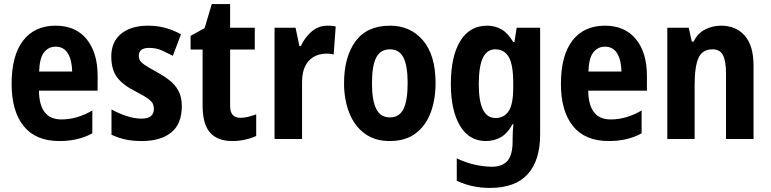

<svg xmlns="http://www.w3.org/2000/svg" viewBox="-20 -682 3781 942"><path d="M253 -556Q351 -556 405 -490Q459 -424 459 -309V-237H171Q173 -96 281 -96Q358 -96 433 -140V-28Q365 10 272 10Q155 10 96 -63.5Q37 -137 37 -270Q37 -410 93.5 -483Q150 -556 253 -556ZM253 -453Q218 -453 196 -425Q174 -397 172 -331H334Q333 -387 313 -420Q293 -453 253 -453Z M872 -161Q872 -74 820 -32Q768 10 676 10Q632 10 596.5 2.5Q561 -5 527 -21V-145Q559 -127 598.5 -113.5Q638 -100 675 -100Q706 -100 720.5 -112.5Q735 -125 735 -148Q735 -160 730.5 -171.5Q726 -183 707.5 -197Q689 -211 646 -233Q584 -264 555 -302Q526 -340 526 -405Q526 -477 574.5 -516.5Q623 -556 707 -556Q749 -556 788 -546Q827 -536 868 -514L828 -408Q798 -424 772 -435.5Q746 -447 711 -447Q661 -447 661 -408Q661 -396 666.5 -386Q672 -376 690 -363.5Q708 -351 747 -330Q782 -311 810.5 -289Q839 -267 855.5 -236.5Q872 -206 872 -161Z M1159 -104Q1177 -104 1196 -108.5Q1215 -113 1237 -121V-15Q1214 -4 1183 3Q1152 10 1119 10Q1048 10 1011 -31Q974 -72 974 -165V-439H915V-506L984 -544L1019 -662H1109V-546H1230V-439H1109V-162Q1109 -104 1159 -104Z M1587 -556Q1595 -556 1605.5 -555.5Q1616 -555 1627 -552L1617 -414Q1611 -417 1600 -418Q1589 -419 1585 -419Q1527 -419 1494.5 -383Q1462 -347 1462 -279V0H1327V-546H1430L1449 -456H1456Q1474 -496 1507.5 -526Q1541 -556 1587 -556Z M2117 -274Q2117 -194 2093 -129.5Q2069 -65 2019 -27.5Q1969 10 1892 10Q1819 10 1769 -27Q1719 -64 1693.5 -128.5Q1668 -193 1668 -274Q1668 -402 1724 -479Q1780 -556 1894 -556Q1994 -556 2055.5 -483.5Q2117 -411 2117 -274ZM1805 -273Q1805 -189 1826 -147.5Q1847 -106 1893 -106Q1939 -106 1959.5 -147Q1980 -188 1980 -274Q1980 -359 1959.5 -399.5Q1939 -440 1893 -440Q1847 -440 1826 -400Q1805 -360 1805 -273Z M2370 -556Q2408 -556 2439.5 -538.5Q2471 -521 2498 -476H2504L2515 -546H2630V-21Q2630 105 2569 172.5Q2508 240 2384 240Q2340 240 2300 231.5Q2260 223 2221 205V95Q2267 117 2312 126.5Q2357 136 2394 136Q2444 136 2469.5 107.5Q2495 79 2495 10V2Q2495 -17 2496 -36.5Q2497 -56 2499 -73H2495Q2468 -25 2435 -7.5Q2402 10 2364 10Q2281 10 2236.5 -65.5Q2192 -141 2192 -270Q2192 -405 2238 -480.5Q2284 -556 2370 -556ZM2410 -440Q2369 -440 2349 -398Q2329 -356 2329 -268Q2329 -103 2411 -103Q2453 -103 2475.5 -136.5Q2498 -170 2498 -253V-274Q2498 -365 2476 -402.5Q2454 -440 2410 -440Z M2948 -556Q3046 -556 3100 -490Q3154 -424 3154 -309V-237H2866Q2868 -96 2976 -96Q3053 -96 3128 -140V-28Q3060 10 2967 10Q2850 10 2791 -63.5Q2732 -137 2732 -270Q2732 -410 2788.5 -483Q2845 -556 2948 -556ZM2948 -453Q2913 -453 2891 -425Q2869 -397 2867 -331H3029Q3028 -387 3008 -420Q2988 -453 2948 -453Z M3518 -556Q3591 -556 3634 -507Q3677 -458 3677 -360V0H3542V-323Q3542 -381 3527.5 -410.5Q3513 -440 3476 -440Q3426 -440 3407 -398Q3388 -356 3388 -262V0H3254V-546H3359L3374 -478H3383Q3404 -520 3440.5 -538Q3477 -556 3518 -556Z"/></svg>

Font: Noto Sans Gurmukhi UI Condensed
Style: Bold
Weight: 700
Width: 3
Designer: Jelle Bosma - Monotype Design Team
Foundry: Monotype Imaging Inc.
Version: Version 2.004; ttfautohint (v1.8.4.7-5d5b)